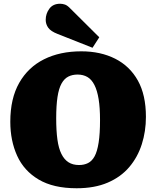

<svg xmlns="http://www.w3.org/2000/svg" viewBox="-20 -991 834 1025"><path d="M389 14Q265 14 186.5 -32.5Q108 -79 71.5 -159.5Q35 -240 35 -341Q35 -465 82.5 -548.5Q130 -632 215 -674.5Q300 -717 414 -717Q517 -717 595 -677.5Q673 -638 716 -561Q759 -484 759 -367Q759 -290 737 -221Q715 -152 670 -99Q625 -46 555 -16Q485 14 389 14ZM402 -110Q429 -110 450 -120.5Q471 -131 485 -156.5Q499 -182 506.5 -229.5Q514 -277 514 -350Q514 -416 506.5 -462Q499 -508 484 -537.5Q469 -567 446.5 -580Q424 -593 394 -593Q366 -593 344.5 -582Q323 -571 308.5 -545Q294 -519 287 -473.5Q280 -428 280 -359Q280 -293 286.5 -246Q293 -199 308 -169Q323 -139 346 -124.5Q369 -110 402 -110ZM474 -736 287 -810Q251 -824 237.5 -843Q224 -862 224 -885Q224 -918 243.5 -944.5Q263 -971 301 -971Q314 -971 327 -966.5Q340 -962 356 -945L510 -792Z"/></svg>

Font: Literata 18pt Black
Style: Regular
Weight: 900
Designer: Latin by Veronika Burian and Jose Scaglione. Greek by Irene Vlachou. Cyrillic by Vera Evstafieva.
Foundry: TypeTogether
Version: Version 3.103;gftools[0.9.29]